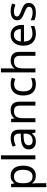

<svg xmlns="http://www.w3.org/2000/svg" viewBox="1576 -2376 1040 4233"><g transform="rotate(-90 2096.5 -260.0)"><path d="M340 -546C253 -546 205 -509 173 -463H169L157 -536H85V240H173V20C173 -5 169 -45 167 -68H173C204 -26 256 10 339 10C472 10 560 -86 560 -269C560 -454 472 -546 340 -546ZM324 -472C423 -472 469 -392 469 -270C469 -150 423 -63 326 -63C209 -63 173 -137 173 -269V-286C175 -411 215 -472 324 -472Z M788 0V-760H700V0Z M1161 -545C1091 -545 1025 -524 978 -499L1005 -433C1049 -454 1100 -474 1156 -474C1226 -474 1267 -444 1267 -355V-323L1176 -320C1001 -315 919 -256 919 -149C919 -40 991 10 1088 10C1178 10 1221 -17 1268 -76H1272L1289 0H1353V-365C1353 -490 1291 -545 1161 -545ZM1187 -259 1266 -262V-214C1266 -110 1198 -61 1108 -61C1050 -61 1010 -88 1010 -148C1010 -216 1053 -254 1187 -259Z M1777 -546C1709 -546 1643 -519 1608 -463H1603L1590 -536H1519V0H1607V-278C1607 -403 1645 -472 1764 -472C1846 -472 1884 -429 1884 -343V0H1971V-349C1971 -487 1905 -546 1777 -546Z M2352 10C2413 10 2454 0 2490 -19V-97C2453 -80 2409 -66 2351 -66C2250 -66 2198 -137 2198 -266C2198 -400 2249 -469 2356 -469C2393 -469 2440 -456 2472 -444L2499 -517C2467 -533 2412 -546 2358 -546C2214 -546 2107 -463 2107 -265C2107 -75 2209 10 2352 10Z M2705 -537V-760H2617V0H2705V-277C2705 -402 2742 -472 2862 -472C2944 -472 2982 -429 2982 -343V0H3069V-349C3069 -486 3003 -545 2873 -545C2804 -545 2740 -517 2706 -462H2700C2703 -483 2705 -511 2705 -537Z M3442 -546C3300 -546 3205 -440 3205 -264C3205 -85 3310 10 3463 10C3536 10 3584 -1 3639 -25V-102C3583 -78 3535 -65 3467 -65C3360 -65 3299 -130 3296 -251H3663V-304C3663 -450 3579 -546 3442 -546ZM3441 -474C3530 -474 3570 -412 3571 -321H3298C3307 -417 3357 -474 3441 -474Z M4148 -148C4148 -234 4089 -269 3987 -307C3884 -346 3849 -364 3849 -409C3849 -449 3888 -474 3960 -474C4012 -474 4062 -459 4107 -440L4137 -510C4087 -532 4031 -546 3966 -546C3846 -546 3765 -495 3765 -404C3765 -316 3827 -284 3931 -244C4036 -204 4063 -180 4063 -140C4063 -92 4025 -61 3936 -61C3873 -61 3808 -83 3766 -104V-24C3807 -2 3859 10 3934 10C4065 10 4148 -44 4148 -148Z"/></g></svg>

Font: Noto Sans Mahajani
Style: Regular
Weight: 400
Designer: Monotype Design Team
Foundry: Monotype Imaging Inc.
Version: Version 2.003